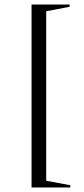

<svg xmlns="http://www.w3.org/2000/svg" viewBox="-20 -742 372 852"><path d="M120 90V-722H289V-712L185 -692V60L292 80V90Z"/></svg>

Font: Cinzel Decorative
Style: Regular
Weight: 400
Designer: Natanael Gama
Version: Version 1.001;PS 001.001;hotconv 1.0.56;makeotf.lib2.0.21325